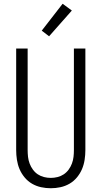

<svg xmlns="http://www.w3.org/2000/svg" viewBox="-20 -993 540 1021"><path d="M250 8Q224 8 198.5 2.5Q173 -3 150.5 -16Q128 -29 111 -49.5Q94 -70 84 -93.5Q74 -117 70 -143Q66 -169 66 -195V-735H127V-195Q127 -177 129 -159Q131 -141 137.5 -123.5Q144 -106 155 -91Q166 -76 181 -66Q196 -56 214 -51.5Q232 -47 250 -47Q268 -47 286 -51.5Q304 -56 319 -66Q334 -76 345 -91Q356 -106 362.5 -123.5Q369 -141 371 -159Q373 -177 373 -195V-735H434V-195Q434 -169 430 -143Q426 -117 416 -93.5Q406 -70 389 -49.5Q372 -29 349.5 -16Q327 -3 301.5 2.5Q276 8 250 8ZM241 -800 202 -830 313 -973 362 -937Z"/></svg>

Font: Iosevka Light
Style: Regular
Weight: 300
Monospace: yes
Designer: Belleve Invis
Foundry: Belleve Invis
Version: Version 32.5.0; ttfautohint (v1.8.4)